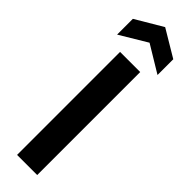

<svg xmlns="http://www.w3.org/2000/svg" viewBox="-302 -877 870 870"><g transform="rotate(45 133.5 -442.0)"><path d="M69 0V-660H198V0ZM4 -706V-807L134 -884L263 -807V-706L134 -784Z"/></g></svg>

Font: Bricolage Grotesque 36pt SemiBold
Style: Regular
Weight: 600
Designer: Mathieu Triay
Foundry: Atelier Triay
Version: Version 1.001;gftools[0.9.33.dev8+g029e19f]